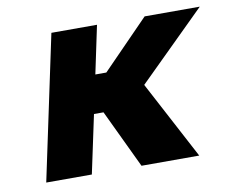

<svg xmlns="http://www.w3.org/2000/svg" viewBox="-61 -577 792 655"><g transform="rotate(-10 334.5 -250.0)"><path d="M155 -500 49 0H207L250 -202H283L379 0H579L436 -270L669 -500H478L316 -334H278L313 -500Z"/></g></svg>

Font: LT Wave Text Black Italic
Style: Regular
Weight: 900
Designer: Daniel Lyons
Version: Version 2.5 (Glyphs App)